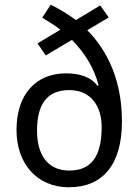

<svg xmlns="http://www.w3.org/2000/svg" viewBox="-20 -784 587 814"><path d="M195 -764 159 -709C185 -693 212 -677 236 -658L139 -600L174 -549L285 -615C338 -561 379 -497 398 -422L394 -420C366 -457 320 -473 260 -473C132 -473 50 -384 50 -233C50 -89 138 10 272 10C414 10 497 -84 497 -269C497 -437 440 -565 350 -656L441 -710L405 -761L302 -699C268 -724 232 -746 195 -764ZM274 -402C367 -402 411 -332 411 -246C411 -125 370 -61 274 -61C178 -61 137 -133 137 -230C137 -342 179 -402 274 -402Z"/></svg>

Font: Noto Sans Ethiopic SemiCondensed
Style: Regular
Weight: 400
Width: 4
Designer: Monotype Design Team
Foundry: Monotype Imaging Inc.
Version: Version 2.102